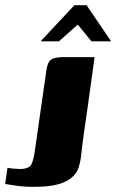

<svg xmlns="http://www.w3.org/2000/svg" viewBox="-61 -620 450 743"><path d="M-32 29Q-26 31 -9.5 32.5Q7 34 15 34Q52 34 61 15Q70 -4 75 -44Q86 -118 96 -191Q106 -264 117 -337Q120 -363 126 -376Q132 -389 146 -394Q160 -399 188 -399Q217 -399 246 -399Q275 -399 305 -399Q303 -383 298.5 -351.5Q294 -320 288.5 -279.5Q283 -239 277 -196.5Q271 -154 265.5 -117Q260 -80 257 -55Q255 -36 252.5 -14Q250 8 243 29Q236 50 217.5 66.5Q199 83 164.5 93Q130 103 72 103Q29 103 -2 98Q-33 93 -41 92Q-39 76 -36.5 60.5Q-34 45 -32 29ZM96 -460 227 -600H274L369 -460H293L240 -525L167 -460Z"/></svg>

Font: Genos Thin ExtraBold
Style: Italic
Weight: 800
Italic angle: -8°
Version: Version 1.010